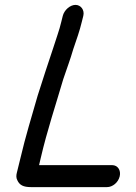

<svg xmlns="http://www.w3.org/2000/svg" viewBox="-20 -722 555 786"><path d="M237 -657 231 -633C223 -598 210 -565 199 -529C178 -467 155 -396 134 -330C110 -246 84 -162 64 -76L49 -15C46 -4 46 7 51 16C60 36 76 44 107 44H418C441 44 464 25 470 0C476 -25 462 -46 439 -46H140L147 -76C173 -188 208 -292 239 -398C255 -446 267 -476 280 -521C293 -559 306 -595 315 -633L321 -657C327 -681 311 -702 289 -702C267 -702 243 -681 237 -657Z"/></svg>

Font: Electronic
Style: CircIt
Weight: 900
Version: Version 1.011